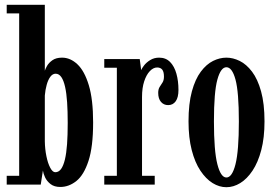

<svg xmlns="http://www.w3.org/2000/svg" viewBox="-20 -770 1152 801"><path d="M231.5 10Q206.5 10 191 -2Q175.5 -14 168 -30.2Q160.5 -46.5 159 -58.5L150 0H8V-36.5H60V-714H8V-750H167V-475Q169 -482 176.2 -495Q183.5 -508 198.8 -518.8Q214 -529.5 239 -529.5Q273.5 -529.5 303 -501.8Q332.5 -474 350.5 -414.5Q368.5 -355 368.5 -259Q368.5 -157.5 349.2 -98.8Q330 -40 298.8 -15Q267.5 10 231.5 10ZM210.5 -51.5Q225 -51.5 234.8 -65Q244.5 -78.5 250.8 -104.5Q257 -130.5 259.8 -168.8Q262.5 -207 262.5 -257Q262.5 -305.5 260 -343.2Q257.5 -381 251.5 -407.8Q245.5 -434.5 235.8 -448.5Q226 -462.5 212 -462.5Q199.5 -462.5 190 -449.8Q180.5 -437 174.8 -416.2Q169 -395.5 167 -371.5V-180.5Q167.5 -148.5 173.5 -118.8Q179.5 -89 189.5 -70.2Q199.5 -51.5 210.5 -51.5Z M415 0V-36.5H467.5V-487.5H415V-523.5H563L569 -477.5Q571.5 -484.5 581 -497Q590.5 -509.5 606.8 -519.5Q623 -529.5 644 -529.5Q672 -529.5 689.8 -511.2Q707.5 -493 716 -462.5Q724.5 -432 724.5 -394.5Q724.5 -363.5 713 -347.5Q701.5 -331.5 681.5 -331.5Q663 -331.5 651.5 -345Q640 -358.5 640 -382.5Q640 -398 646.2 -407.5Q652.5 -417 658.2 -426.2Q664 -435.5 664 -450.5Q664 -470.5 656.8 -479.5Q649.5 -488.5 635.5 -488.5Q619.5 -488.5 605 -473.2Q590.5 -458 581.5 -430.5Q572.5 -403 572.5 -365.5V-36.5H625.5V0Z M924.5 11Q895 11 867 -6.2Q839 -23.5 816 -58Q793 -92.5 779.8 -144Q766.5 -195.5 766.5 -263.5Q766.5 -337.5 780.5 -388.8Q794.5 -440 817.8 -471Q841 -502 868.8 -515.8Q896.5 -529.5 924.5 -529.5Q952 -529.5 980 -515.8Q1008 -502 1031.5 -471Q1055 -440 1069.2 -388.8Q1083.5 -337.5 1083.5 -263.5Q1083.5 -195.5 1070 -144Q1056.5 -92.5 1033.5 -58Q1010.5 -23.5 982.2 -6.2Q954 11 924.5 11ZM924.5 -29.5Q948.5 -29.5 962.5 -85Q976.5 -140.5 976.5 -263.5Q976.5 -386 962.5 -437.8Q948.5 -489.5 924.5 -489.5Q901 -489.5 886.8 -437.8Q872.5 -386 872.5 -263.5Q872.5 -140.5 886.8 -85Q901 -29.5 924.5 -29.5Z"/></svg>

Font: Imbue Thin 10pt SemiBold
Style: Regular
Weight: 600
Version: Version 1.102